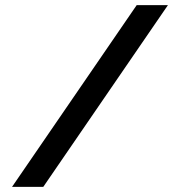

<svg xmlns="http://www.w3.org/2000/svg" viewBox="-20 -730 704 750"><path d="M636 -710 149 0H27L514 -710Z"/></svg>

Font: IngvarSans
Style: Regular
Weight: 600
Version: Version 3.000